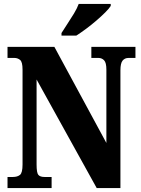

<svg xmlns="http://www.w3.org/2000/svg" viewBox="-20 -951 712 971"><path d="M18 0V-56H45Q68 -56 81 -66.5Q94 -77 94 -119V-599Q94 -638 81.5 -648Q69 -658 53 -658H18V-714H255L518 -228V-599Q518 -634 506.5 -646Q495 -658 478 -658H442V-714H665V-658H630Q611 -658 600 -644.5Q589 -631 589 -595V0H469L165 -549V-119Q165 -77 174 -66.5Q183 -56 205 -56H241V0ZM291 -784Q304 -805 321 -830.5Q338 -856 354 -882.5Q370 -909 378 -931H540V-921Q532 -908 512.5 -888.5Q493 -869 467.5 -847Q442 -825 415 -805Q388 -785 366 -771H291Z"/></svg>

Font: Noto Serif Bengali ExtraCondensed Black
Style: Regular
Weight: 900
Width: 2
Designer: Juan Bruce, Universal Thirst, Indian Type Foundry and the Monotype Design Team.
Foundry: Monotype Imaging Inc.
Version: Version 2.003; ttfautohint (v1.8.4.7-5d5b)